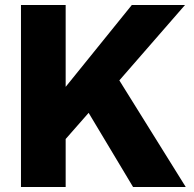

<svg xmlns="http://www.w3.org/2000/svg" viewBox="-20 -749 778 769"><path d="M513 0 335 -297 234 -182V-390L508 -729H721L458 -427L724 0ZM64 0V-729H243V0Z"/></svg>

Font: Mona Sans ExtraLight ExtraBold
Style: Regular
Weight: 800
Version: Version 2.000